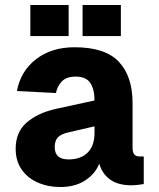

<svg xmlns="http://www.w3.org/2000/svg" viewBox="-20 -740 640 772"><path d="M222 12Q173 12 132 -6Q91 -24 67 -58.5Q43 -93 43 -142Q43 -209 87.5 -247.5Q132 -286 204 -302L360 -336Q360 -381 343 -406.5Q326 -432 284 -432Q247 -432 228.5 -412.5Q210 -393 205 -366L48 -374Q63 -454 125 -502Q187 -550 280 -550Q403 -550 458 -491.5Q513 -433 513 -326V-148Q513 -127 520 -119Q527 -111 540 -111H558V0Q552 1 537.5 3Q523 5 508 5Q455 5 423 -18Q391 -41 379 -82Q363 -41 322.5 -14.5Q282 12 222 12ZM256 -99Q305 -99 332.5 -126.5Q360 -154 360 -205V-232L256 -208Q225 -201 212.5 -187.5Q200 -174 200 -148Q200 -99 256 -99ZM102 -595V-720H256V-595ZM312 -595V-720H466V-595Z"/></svg>

Font: Geist Mono ExtraBold
Style: Regular
Weight: 800
Monospace: yes
Designer: Basement.studio, Andrés Briganti, Mateo Zaragoza
Foundry: Basement.studio, Vercel, Andrés Briganti, Guido Ferreyra, Mateo Zaragoza
Version: Version 1.500; ttfautohint (v1.8.4.7-5d5b)